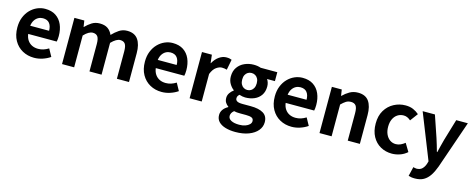

<svg xmlns="http://www.w3.org/2000/svg" viewBox="-38 -1288 5513 2246"><g transform="rotate(15 2719.0 -165.5)"><path d="M323.4 13.8Q244.9 13.8 181.7 -21.2Q118.5 -56.1 81.4 -121.9Q44.2 -187.7 44.2 -279.9Q44.2 -348.1 65.8 -402.2Q87.4 -456.3 124.6 -494.8Q161.8 -533.2 208.5 -553.4Q255.3 -573.5 304.7 -573.5Q382.1 -573.5 434 -539.3Q485.9 -505.1 512.4 -444.7Q538.8 -384.4 538.8 -306.4Q538.8 -285.9 536.9 -267.6Q534.9 -249.4 532.1 -238.4H186.7Q192.9 -192.8 214.2 -162.1Q235.4 -131.4 268.1 -115.5Q300.8 -99.6 342.6 -99.6Q376.6 -99.6 407 -109.4Q437.3 -119.3 468.1 -138.2L517.6 -47.9Q476.7 -19.8 426 -3Q375.4 13.8 323.4 13.8ZM184.4 -336.9H413.3Q413.3 -393.2 387.4 -426.7Q361.6 -460.2 307.1 -460.2Q278 -460.2 252.2 -446.4Q226.4 -432.6 208.4 -405.4Q190.4 -378.2 184.4 -336.9Z M660.3 0V-559.8H780L791.4 -485.1H794.2Q829.4 -521.4 870.3 -547.5Q911.2 -573.5 965.9 -573.5Q1026.2 -573.5 1062.8 -548.2Q1099.4 -522.9 1119.5 -476Q1158.7 -516.9 1201.2 -545.2Q1243.8 -573.5 1298.1 -573.5Q1387.6 -573.5 1429.4 -514.3Q1471.3 -455 1471.3 -349.1V0H1324.7V-330.9Q1324.7 -396 1305.9 -421.9Q1287.1 -447.7 1246.5 -447.7Q1223.1 -447.7 1196.4 -432.2Q1169.7 -416.8 1139 -385.1V0H992.5V-330.9Q992.5 -396 973.4 -421.9Q954.3 -447.7 913.7 -447.7Q890.6 -447.7 863.5 -432.2Q836.4 -416.8 807 -385.1V0Z M1868.4 13.8Q1789.9 13.8 1726.7 -21.2Q1663.5 -56.1 1626.4 -121.9Q1589.2 -187.7 1589.2 -279.9Q1589.2 -348.1 1610.8 -402.2Q1632.4 -456.3 1669.6 -494.8Q1706.8 -533.2 1753.5 -553.4Q1800.3 -573.5 1849.7 -573.5Q1927.1 -573.5 1979 -539.3Q2030.9 -505.1 2057.4 -444.7Q2083.8 -384.4 2083.8 -306.4Q2083.8 -285.9 2081.9 -267.6Q2079.9 -249.4 2077.1 -238.4H1731.7Q1737.9 -192.8 1759.2 -162.1Q1780.4 -131.4 1813.1 -115.5Q1845.8 -99.6 1887.6 -99.6Q1921.6 -99.6 1952 -109.4Q1982.3 -119.3 2013.1 -138.2L2062.6 -47.9Q2021.7 -19.8 1971 -3Q1920.4 13.8 1868.4 13.8ZM1729.4 -336.9H1958.3Q1958.3 -393.2 1932.4 -426.7Q1906.6 -460.2 1852.1 -460.2Q1823 -460.2 1797.2 -446.4Q1771.4 -432.6 1753.4 -405.4Q1735.4 -378.2 1729.4 -336.9Z M2205.3 0V-559.8H2325L2336.4 -460.8H2339.2Q2369.9 -515.8 2412.2 -544.7Q2454.5 -573.5 2498.3 -573.5Q2521.7 -573.5 2536.4 -570.4Q2551.2 -567.2 2563.4 -561.8L2538.8 -435.2Q2523.4 -439.4 2510.5 -441.8Q2497.6 -444.2 2479.3 -444.2Q2447.4 -444.2 2411.7 -419.3Q2376 -394.4 2352 -333.6V0Z M2821.8 243Q2756.3 243 2703.2 227.6Q2650 212.2 2619.3 180.4Q2588.6 148.5 2588.6 99.1Q2588.6 64.1 2608.9 34.3Q2629.3 4.4 2668.6 -16.9V-21.7Q2647.1 -36 2632.4 -59Q2617.7 -81.9 2617.7 -116.6Q2617.7 -147.9 2636.3 -175.5Q2654.8 -203.1 2680.4 -220.6V-224.6Q2650.7 -245.8 2627.8 -284.1Q2604.8 -322.4 2604.8 -371.9Q2604.8 -437.6 2636.6 -482.8Q2668.4 -527.9 2720.1 -550.7Q2771.7 -573.5 2830.3 -573.5Q2854.8 -573.5 2876.6 -569.9Q2898.4 -566.3 2915.7 -559.8H3117.4V-451.9H3021.8Q3032.7 -437.5 3039.9 -415.1Q3047.2 -392.8 3047.2 -367.3Q3047.2 -304.3 3018.1 -261.8Q2989 -219.3 2939.8 -198.2Q2890.6 -177.1 2830.3 -177.1Q2814.5 -177.1 2795.9 -180.5Q2777.2 -183.9 2758.4 -190.2Q2747.5 -180.1 2740.9 -169.6Q2734.3 -159.1 2734.3 -141.4Q2734.3 -120 2753.7 -107.9Q2773.2 -95.7 2822.5 -95.7H2918.4Q3019.4 -95.7 3073.3 -62.5Q3127.2 -29.4 3127.2 44.1Q3127.2 100.6 3089.8 145.5Q3052.4 190.4 2983.8 216.7Q2915.3 243 2821.8 243ZM2830.3 -267.9Q2855.2 -267.9 2875.3 -280Q2895.3 -292 2907.1 -315.3Q2918.9 -338.6 2918.9 -371.9Q2918.9 -404.9 2907.2 -427.3Q2895.5 -449.7 2875.5 -461.6Q2855.5 -473.5 2830.3 -473.5Q2806.1 -473.5 2786.1 -461.6Q2766.1 -449.7 2754.4 -427.4Q2742.7 -405.1 2742.7 -371.9Q2742.7 -338.6 2754.5 -315.3Q2766.3 -292 2786.3 -280Q2806.3 -267.9 2830.3 -267.9ZM2844.1 149.3Q2886.8 149.3 2918.2 138.1Q2949.7 126.8 2967.7 108.8Q2985.7 90.7 2985.7 69.2Q2985.7 38.6 2961.7 28.4Q2937.8 18.3 2893 18.3H2824.5Q2799.2 18.3 2781.1 16.7Q2763 15.1 2747.2 10.8Q2728.5 25.9 2719.7 42.6Q2710.9 59.3 2710.9 76.6Q2710.9 111.4 2746.9 130.4Q2783 149.3 2844.1 149.3Z M3441.4 13.8Q3362.9 13.8 3299.7 -21.2Q3236.5 -56.1 3199.4 -121.9Q3162.2 -187.7 3162.2 -279.9Q3162.2 -348.1 3183.8 -402.2Q3205.4 -456.3 3242.6 -494.8Q3279.8 -533.2 3326.5 -553.4Q3373.3 -573.5 3422.7 -573.5Q3500.1 -573.5 3552 -539.3Q3603.9 -505.1 3630.4 -444.7Q3656.8 -384.4 3656.8 -306.4Q3656.8 -285.9 3654.9 -267.6Q3652.9 -249.4 3650.1 -238.4H3304.7Q3310.9 -192.8 3332.2 -162.1Q3353.4 -131.4 3386.1 -115.5Q3418.8 -99.6 3460.6 -99.6Q3494.6 -99.6 3525 -109.4Q3555.3 -119.3 3586.1 -138.2L3635.6 -47.9Q3594.7 -19.8 3544 -3Q3493.4 13.8 3441.4 13.8ZM3302.4 -336.9H3531.3Q3531.3 -393.2 3505.4 -426.7Q3479.6 -460.2 3425.1 -460.2Q3396 -460.2 3370.2 -446.4Q3344.4 -432.6 3326.4 -405.4Q3308.4 -378.2 3302.4 -336.9Z M3778.3 0V-559.8H3898L3909.4 -485.9H3912.2Q3948.5 -522.2 3992.7 -547.9Q4036.9 -573.5 4094.2 -573.5Q4184.6 -573.5 4225.9 -514.3Q4267.2 -455 4267.2 -349.1V0H4120.5V-330.9Q4120.5 -396 4101.5 -421.9Q4082.5 -447.7 4041.1 -447.7Q4006.9 -447.7 3981.6 -431.9Q3956.3 -416 3925 -385.1V0Z M4656.8 13.8Q4579.7 13.8 4518 -21.1Q4456.3 -55.9 4420.2 -121.7Q4384.2 -187.5 4384.2 -279.9Q4384.2 -372.8 4423.8 -438.4Q4463.4 -503.9 4528.8 -538.7Q4594.1 -573.5 4669.5 -573.5Q4722 -573.5 4762.1 -556.2Q4802.2 -538.8 4832.9 -511.4L4763.1 -417.6Q4742.6 -435.6 4721.9 -444.8Q4701.2 -454 4678.1 -454Q4635.4 -454 4602.9 -432.3Q4570.3 -410.7 4552.4 -371.7Q4534.5 -332.7 4534.5 -279.9Q4534.5 -227.4 4552.5 -188.2Q4570.5 -148.9 4601.7 -127.3Q4632.9 -105.8 4672.7 -105.8Q4703.4 -105.8 4731 -118.8Q4758.7 -131.9 4782 -150.9L4840.4 -53.9Q4800.4 -18.6 4751.8 -2.4Q4703.2 13.8 4656.8 13.8Z M4991.8 224.5Q4967.1 224.5 4949.2 221.5Q4931.3 218.5 4915.1 213.5L4942 100.9Q4950 102.6 4960.5 105.5Q4970.9 108.4 4981.3 108.4Q5024.3 108.4 5049 84.2Q5073.6 60 5086.2 22.8L5095.8 -10.6L4877.8 -559.8H5026.2L5114.7 -300Q5127.7 -262.1 5139 -222.2Q5150.2 -182.3 5162 -141.9H5167Q5176.1 -181.5 5186.4 -221.4Q5196.7 -261.3 5206.9 -300L5284.3 -559.8H5425.1L5226 17.1Q5202.1 83 5171.3 129.4Q5140.5 175.8 5097.7 200.2Q5055 224.5 4991.8 224.5Z"/></g></svg>

Font: Shanggu Sans SC VF
Style: Regular
Weight: 250
Designer: GuiWonder
Version: Version 1.021